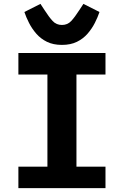

<svg xmlns="http://www.w3.org/2000/svg" viewBox="-20 -972 640 992"><path d="M75 0V-111H225V-587H75V-698H525V-587H375V-111H525V0ZM300 -740Q255 -740 222.5 -756Q190 -772 167.5 -798Q145 -824 130 -853.5Q115 -883 106 -910L189 -952L210 -920Q233 -884 252 -863.5Q271 -843 300 -843Q329 -843 348 -863.5Q367 -884 390 -920L411 -952L494 -910Q485 -883 470 -853.5Q455 -824 432.5 -798Q410 -772 377.5 -756Q345 -740 300 -740Z"/></svg>

Font: Lilex
Style: Regular
Weight: 400
Monospace: yes
Designer: Mike Abbink, Paul van der Laan, Pieter van Rosmalen, Mikhael Khrustik
Foundry: Mikhael Khrustik
Version: Version 2.510